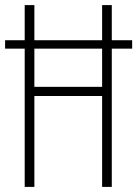

<svg xmlns="http://www.w3.org/2000/svg" viewBox="-20 -734 539 754"><path d="M77 0V-543H0V-576H77V-714H115V-576H381V-714H419V-576H499V-543H419V0H381V-357H115V0ZM115 -393H381V-543H115Z"/></svg>

Font: Noto Sans Gujarati ExtraCondensed ExtraLight
Style: Regular
Weight: 200
Width: 2
Designer: Jelle Bosma - Monotype Design Team, Universal Thirst
Foundry: Monotype Imaging Inc.
Version: Version 2.106; ttfautohint (v1.8.4.7-5d5b)